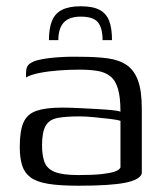

<svg xmlns="http://www.w3.org/2000/svg" viewBox="-20 -585 523 612"><path d="M237 -565Q276 -565 297.5 -553.5Q319 -542 328 -518.5Q337 -495 337 -457H307Q307 -495 292.5 -513.5Q278 -532 237 -532Q201 -532 183.5 -513.5Q166 -495 166 -457H136Q136 -494 145.5 -518Q155 -542 177.5 -553.5Q200 -565 237 -565ZM230 7Q171 7 134 1Q97 -5 77.5 -19.5Q58 -34 50.5 -58Q43 -82 43 -117Q43 -168 55 -195Q67 -222 97 -232Q127 -242 177 -242Q202 -242 231.5 -240.5Q261 -239 288.5 -237.5Q316 -236 336.5 -234Q357 -232 364 -229Q364 -275 356 -302Q348 -329 331.5 -342Q315 -355 290.5 -359Q266 -363 234 -363Q201 -363 167.5 -360.5Q134 -358 106 -352.5Q78 -347 63 -338V-353Q63 -374 75.5 -382.5Q88 -391 104 -394Q123 -399 159.5 -402Q196 -405 236 -404Q287 -404 323.5 -399Q360 -394 384 -377.5Q408 -361 420 -328Q432 -295 432 -238V-32Q426 -12 379 -2.5Q332 7 230 7ZM230 -27Q276 -27 303.5 -30Q331 -33 345.5 -38Q360 -43 364 -51V-200Q355 -203 330.5 -206Q306 -209 279 -211.5Q252 -214 233 -214Q190 -214 163.5 -209Q137 -204 125.5 -184Q114 -164 114 -122Q114 -89 122 -68Q130 -47 154.5 -37Q179 -27 230 -27Z"/></svg>

Font: Genos Thin
Style: Regular
Weight: 400
Version: Version 1.010